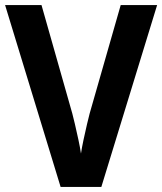

<svg xmlns="http://www.w3.org/2000/svg" viewBox="-20 -734 637 754"><path d="M597 -714 378 0H218L0 -714H143L264 -288Q267 -277 274 -247.5Q281 -218 288 -185Q295 -152 298 -131Q301 -152 308 -185Q315 -218 322 -247.5Q329 -277 332 -288L454 -714Z"/></svg>

Font: Noto Sans Gujarati UI SemiCondensed
Style: Bold
Weight: 700
Width: 4
Designer: Jelle Bosma - Monotype Design Team, Universal Thirst
Foundry: Monotype Imaging Inc.
Version: Version 2.106; ttfautohint (v1.8.4.7-5d5b)